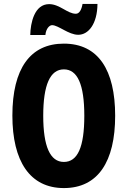

<svg xmlns="http://www.w3.org/2000/svg" viewBox="-20 -947 649 977"><path d="M134 -769H211C214 -802 232 -819 245 -819C277 -819 329 -770 378 -770C430 -770 475 -825 476 -927H400C395 -898 384 -877 366 -877C323 -877 284 -926 230 -926C155 -926 135 -830 134 -769ZM566 -358C566 -591 480 -725 305 -725C134 -725 43 -598 43 -359C43 -127 132 10 305 10C479 10 566 -125 566 -358ZM200 -358C200 -515 235 -594 305 -594C374 -594 409 -518 409 -358C409 -198 375 -123 305 -123C235 -123 200 -202 200 -358Z"/></svg>

Font: Noto Sans Kannada ExtraCondensed ExtraBold
Style: Regular
Weight: 800
Width: 2
Designer: Jelle Bosma - Monotype Design Team
Foundry: Monotype Imaging Inc.
Version: Version 2.005